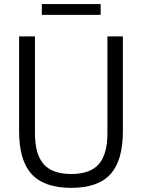

<svg xmlns="http://www.w3.org/2000/svg" viewBox="-20 -920 703 950"><path d="M332.5 9.5Q199 9.5 136.8 -58.2Q74.5 -126 74.5 -270V-740H153V-261Q153 -156.5 196 -107.8Q239 -59 332.5 -59Q426 -59 468.8 -107.8Q511.5 -156.5 511.5 -261V-740H588V-270Q588 -126 526.5 -58.2Q465 9.5 332.5 9.5ZM187 -846.5V-900H478V-846.5Z"/></svg>

Font: Encode Sans SemiCondensed SemiCondensed
Style: Regular
Weight: 400
Width: 4
Designer: Multiple Designers
Foundry: Impallari Type
Version: Version 3.000; ttfautohint (v1.8.3) -l 8 -r 50 -G 200 -x 14 